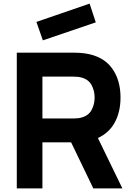

<svg xmlns="http://www.w3.org/2000/svg" viewBox="-20 -1041 717 1061"><path d="M509.3 -917.5 216.8 -817.9 181.2 -919.9 475.1 -1021ZM495.6 0 373 -254.4H214.4V0H72.8V-750H389.6Q421.9 -750 452.1 -745.6Q549.3 -730.5 597.7 -665.5Q646 -600.6 646 -502Q646 -423.3 614.7 -365.2Q583.5 -307.1 521 -278.3L656.2 0ZM214.4 -617.7V-386.2H383.3Q413.1 -386.2 431.2 -391.6Q469.7 -402.3 486.3 -433.6Q502.9 -464.8 502.9 -502Q502.9 -539.1 486.3 -570.3Q469.7 -601.6 431.2 -612.3Q413.1 -617.7 383.3 -617.7Z"/></svg>

Font: Manrope3 ExtraBold
Style: Bold
Weight: 800
Width: 4
Designer: Mikhail Sharanda
Foundry: Mikhail Sharanda
Version: Version 3.000;PS 003.000;hotconv 1.0.88;makeotf.lib2.5.64775